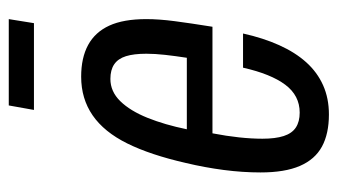

<svg xmlns="http://www.w3.org/2000/svg" viewBox="-182 -558 752 427"><g transform="rotate(-90 193.5 -344.0)"><path d="M153 12Q110 12 81.5 -3.5Q53 -19 38.5 -52.5Q24 -86 24 -140Q24 -180 29.5 -222Q35 -264 45 -306Q63 -385 88.5 -436.5Q114 -488 151 -513.5Q188 -539 237 -539Q279 -539 307.5 -523.5Q336 -508 350.5 -476.5Q365 -445 365 -394Q365 -366 360.5 -331.5Q356 -297 348 -247H111Q105 -216 102 -188Q99 -160 99 -136Q99 -107 105 -88.5Q111 -70 124 -61.5Q137 -53 157 -53Q176 -53 191.5 -61Q207 -69 219 -85Q231 -101 240.5 -124.5Q250 -148 257 -179H333Q323 -134 307 -98.5Q291 -63 269 -38.5Q247 -14 218 -1Q189 12 153 12ZM120 -304H279Q283 -330 285.5 -352.5Q288 -375 288 -394Q288 -422 282.5 -439.5Q277 -457 264.5 -465.5Q252 -474 232 -474Q204 -474 182.5 -452Q161 -430 145.5 -391.5Q130 -353 120 -304ZM163 -644 173 -700H365L356 -644Z"/></g></svg>

Font: Archivo ExtraCondensed
Style: Italic
Weight: 400
Width: 2
Italic angle: -10°
Designer: Hector Gatti
Foundry: Omnibus-Type
Version: Version 2.001